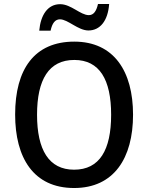

<svg xmlns="http://www.w3.org/2000/svg" viewBox="-20 -934 744 964"><path d="M177 -780H234C242 -818 257 -837 281 -837C321 -837 372 -781 424 -781C482 -781 522 -829 528 -914H472C464 -878 450 -858 426 -858C384 -858 337 -913 282 -913C219 -913 184 -858 177 -780ZM648 -358C648 -576 552 -725 353 -725C153 -725 56 -587 56 -359C56 -142 148 10 352 10C552 10 648 -140 648 -358ZM166 -358C166 -534 225 -633 353 -633C480 -633 538 -534 538 -358C538 -181 480 -82 352 -82C225 -82 166 -182 166 -358Z"/></svg>

Font: Noto Sans SemiCondensed Medium
Style: Regular
Weight: 500
Width: 4
Designer: Monotype Design Team
Foundry: Monotype Imaging Inc.
Version: Version 2.013